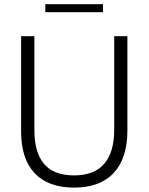

<svg xmlns="http://www.w3.org/2000/svg" viewBox="-20 -866 694 896"><path d="M78.5 -252V-697H140.5V-258.5Q140.5 -154 185.8 -100.8Q231 -47.5 325.5 -47.5Q420 -47.5 466.5 -101.8Q513 -156 513 -261V-697H574.5V-257Q574.5 -127 510.5 -58.8Q446.5 9.5 325.5 9.5Q205.5 9.5 142 -57.5Q78.5 -124.5 78.5 -252ZM191.5 -846.5H460.5V-809H191.5Z"/></svg>

Font: HK Grotesk Light
Style: Regular
Weight: 300
Designer: Alfredo Marco Pradil
Foundry: Hanken Design Co.
Version: Version 3.001